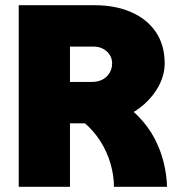

<svg xmlns="http://www.w3.org/2000/svg" viewBox="-20 -718 690 738"><path d="M194 -244V-403H333Q357 -403 374.5 -412.5Q392 -422 401.5 -438.5Q411 -455 411 -474Q411 -493 401.5 -507.5Q392 -522 376 -530.5Q360 -539 338 -539H194V-698H343Q423 -698 484 -671.5Q545 -645 579 -595Q613 -545 613 -474Q613 -433 592.5 -392Q572 -351 534.5 -317.5Q497 -284 444 -264Q391 -244 325 -244ZM52 0V-698H249V0ZM418 0Q418 -43 405 -88.5Q392 -134 366 -175Q340 -216 301.5 -248.5Q263 -281 212 -298L413 -341Q470 -313 510 -272.5Q550 -232 574 -186Q598 -140 609.5 -92Q621 -44 622 0Z"/></svg>

Font: Azeret Mono Thin ExtraBold
Style: Regular
Weight: 800
Version: Version 1.002